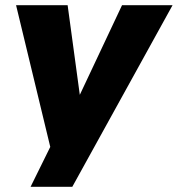

<svg xmlns="http://www.w3.org/2000/svg" viewBox="-20 -561 686 741"><path d="M174 6 98 160H259L646 -541H451L288 -195L241 -541H42Z"/></svg>

Font: Geom Black
Style: Bold Italic
Weight: 900
Italic angle: -10°
Version: Version 1.102